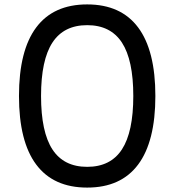

<svg xmlns="http://www.w3.org/2000/svg" viewBox="-20 -835 790 870"><path d="M375 15Q222 15 144 -89.5Q66 -194 66 -400Q66 -606 144 -710.5Q222 -815 375 -815Q528 -815 606 -710.5Q684 -606 684 -400Q684 -194 606 -89.5Q528 15 375 15ZM375 -79Q481 -79 532.5 -158Q584 -237 584 -400Q584 -563 532.5 -642Q481 -721 375 -721Q269 -721 217.5 -642Q166 -563 166 -400Q166 -237 217.5 -158Q269 -79 375 -79Z"/></svg>

Font: Martian Mono SemiExpanded Light
Style: Regular
Weight: 300
Width: 6
Monospace: yes
Designer: Roman Shamin
Foundry: Evil Martians
Version: Version 0.930